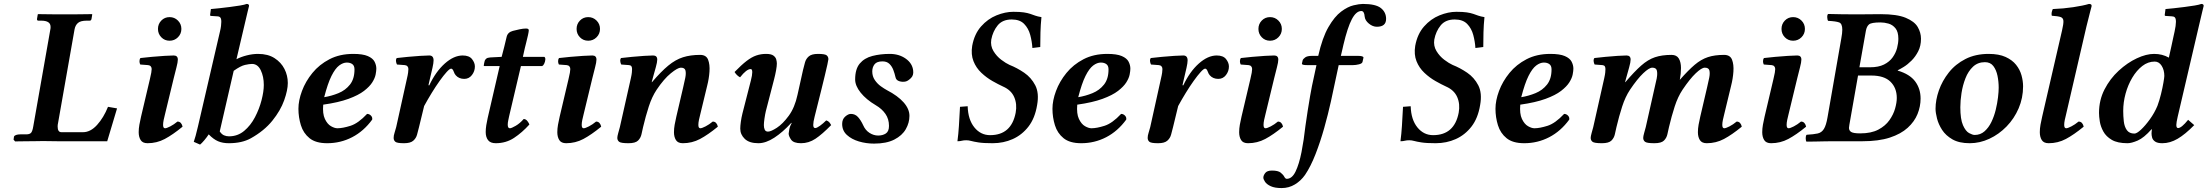

<svg xmlns="http://www.w3.org/2000/svg" viewBox="-20 -718 11222 976"><path d="M236 -569Q237 -572 237 -575.5Q237 -579 237 -582Q237 -613 189 -613H175Q168 -613 168 -621L172 -645L174 -646Q174 -646 189.5 -646Q205 -646 227.5 -645.5Q250 -645 273 -645Q296 -645 311 -645Q324 -645 346.5 -645Q369 -645 392 -645.5Q415 -646 431 -646Q447 -646 447 -646L449 -645L445 -621Q443 -613 436 -613H421Q390 -613 376.5 -601.5Q363 -590 359 -569L275 -92Q274 -88 273.5 -84Q273 -80 273 -75Q273 -46 292 -46H402Q440 -46 473.5 -83Q507 -120 529 -175L575 -167L525 0H274L197 -1Q193 -1 171 -0.5Q149 0 122.5 0Q96 0 76.5 0.5Q57 1 57 1L49 -8L51 -23Q53 -29 62 -32Q71 -35 83 -35H113Q131 -35 138 -43Q145 -51 149 -75Z M863 -320 818 -134Q815 -123 812 -108.5Q809 -94 809 -83Q809 -66 819 -66Q827 -66 845.5 -75.5Q864 -85 882 -100Q893 -100 899.5 -92.5Q906 -85 908 -74Q858 -33 817.5 -11.5Q777 10 730 10Q705 10 695 -6Q685 -22 685 -46Q685 -64 688.5 -84Q692 -104 697 -125L742 -316Q747 -337 749 -348.5Q751 -360 751 -367Q751 -375 746.5 -380.5Q742 -386 733 -387L693 -390Q689 -397 689 -407Q689 -417 694 -423Q718 -426 751.5 -429Q785 -432 816 -434Q847 -436 863 -436Q884 -436 884 -415Q884 -402 877 -375.5Q870 -349 863 -320ZM783 -571Q783 -596 800 -613.5Q817 -631 842 -631Q867 -631 884.5 -613.5Q902 -596 902 -571Q902 -546 884.5 -528.5Q867 -511 842 -511Q817 -511 800 -528.5Q783 -546 783 -571Z M1221 -583 1182 -417Q1205 -429 1234.5 -436.5Q1264 -444 1292 -444Q1342 -444 1375.5 -422.5Q1409 -401 1426 -367.5Q1443 -334 1443 -296Q1443 -260 1424.5 -208Q1406 -156 1364.5 -104.5Q1323 -53 1255 -15Q1210 10 1143 10Q1112 10 1088.5 0Q1065 -10 1041 -35Q1032 -21 1018.5 -5Q1005 11 997 17L965 3Q970 -12 974.5 -28Q979 -44 986 -74L1098 -557Q1102 -573 1103.5 -586Q1105 -599 1105 -607Q1105 -624 1099.5 -629.5Q1094 -635 1084 -635L1053 -637Q1048 -637 1048 -642L1052 -672Q1067 -673 1093.5 -676Q1120 -679 1148.5 -682.5Q1177 -686 1200.5 -690Q1224 -694 1234 -698Q1246 -698 1246 -688Q1246 -688 1239 -659.5Q1232 -631 1221 -583ZM1321 -286Q1321 -329 1305.5 -361Q1290 -393 1261 -393Q1248 -393 1225.5 -388Q1203 -383 1168 -358L1097 -50Q1107 -35 1119 -30Q1131 -25 1144 -25Q1188 -25 1221 -52.5Q1254 -80 1276 -122Q1298 -164 1309.5 -208.5Q1321 -253 1321 -286Z M1893 -369Q1893 -358 1889.5 -339.5Q1886 -321 1872.5 -299.5Q1859 -278 1830.5 -256Q1802 -234 1751.5 -215.5Q1701 -197 1623 -186Q1619 -140 1631.5 -113.5Q1644 -87 1662.5 -76.5Q1681 -66 1695 -66Q1722 -66 1761.5 -78.5Q1801 -91 1846 -139Q1857 -139 1865.5 -130.5Q1874 -122 1872 -110Q1829 -51 1770 -20.5Q1711 10 1643 10Q1585 10 1553.5 -15.5Q1522 -41 1509.5 -81.5Q1497 -122 1497 -165Q1497 -207 1515 -255.5Q1533 -304 1568 -347Q1603 -390 1655 -417Q1707 -444 1776 -444Q1824 -444 1849.5 -433Q1875 -422 1884 -404.5Q1893 -387 1893 -369ZM1782 -365Q1782 -384 1771 -392Q1760 -400 1743 -400Q1724 -400 1704 -385Q1684 -370 1665 -332Q1646 -294 1628 -224Q1665 -230 1700.5 -244.5Q1736 -259 1759 -288Q1782 -317 1782 -365Z M2158 -285 2162 -284Q2195 -354 2241 -395Q2287 -436 2332 -436Q2365 -436 2379.5 -417.5Q2394 -399 2394 -380Q2394 -356 2379 -336.5Q2364 -317 2340 -317Q2313 -317 2297 -335Q2291 -341 2286 -355Q2281 -369 2273 -369Q2266 -369 2250.5 -352Q2235 -335 2215 -307Q2195 -279 2174.5 -245.5Q2154 -212 2136 -179L2110 -72Q2105 -52 2100 -33.5Q2095 -15 2080.5 -2.5Q2066 10 2034 10Q1998 10 1989.5 2.5Q1981 -5 1981 -17Q1981 -29 1985.5 -42.5Q1990 -56 1994 -72L2048 -316Q2053 -337 2054.5 -348.5Q2056 -360 2056 -367Q2056 -375 2051.5 -380.5Q2047 -386 2038 -387L1998 -390Q1994 -397 1993 -407Q1992 -417 1997 -423Q2021 -426 2053.5 -429Q2086 -432 2116 -434Q2146 -436 2162 -436Q2184 -436 2184 -411Q2184 -398 2178.5 -373.5Q2173 -349 2166 -320Z M2459 -118 2520 -382H2445Q2439 -382 2439 -384Q2439 -386 2441 -396.5Q2443 -407 2444 -409Q2446 -415 2452 -420Q2458 -425 2472 -426L2530 -429L2543 -479Q2550 -508 2555.5 -531Q2561 -554 2587 -561Q2602 -565 2621 -569Q2640 -573 2654 -573Q2668 -573 2668 -564Q2668 -558 2664 -539.5Q2660 -521 2655 -502Q2650 -483 2648 -474L2638 -429H2747Q2753 -425 2752 -414.5Q2751 -404 2746.5 -394.5Q2742 -385 2736 -382H2628L2568 -127Q2566 -117 2563.5 -105.5Q2561 -94 2561 -84Q2561 -66 2572 -66Q2580 -66 2601.5 -78.5Q2623 -91 2642 -113Q2653 -113 2661 -102.5Q2669 -92 2671 -85Q2634 -44 2593 -17Q2552 10 2500 10Q2473 10 2461 -5.5Q2449 -21 2449 -47Q2449 -63 2452 -82Q2455 -101 2459 -118Z M2991 -320 2946 -134Q2943 -123 2940 -108.5Q2937 -94 2937 -83Q2937 -66 2947 -66Q2955 -66 2973.5 -75.5Q2992 -85 3010 -100Q3021 -100 3027.5 -92.5Q3034 -85 3036 -74Q2986 -33 2945.5 -11.5Q2905 10 2858 10Q2833 10 2823 -6Q2813 -22 2813 -46Q2813 -64 2816.5 -84Q2820 -104 2825 -125L2870 -316Q2875 -337 2877 -348.5Q2879 -360 2879 -367Q2879 -375 2874.5 -380.5Q2870 -386 2861 -387L2821 -390Q2817 -397 2817 -407Q2817 -417 2822 -423Q2846 -426 2879.5 -429Q2913 -432 2944 -434Q2975 -436 2991 -436Q3012 -436 3012 -415Q3012 -402 3005 -375.5Q2998 -349 2991 -320ZM2911 -571Q2911 -596 2928 -613.5Q2945 -631 2970 -631Q2995 -631 3012.5 -613.5Q3030 -596 3030 -571Q3030 -546 3012.5 -528.5Q2995 -511 2970 -511Q2945 -511 2928 -528.5Q2911 -546 2911 -571Z M3418 -125 3453 -275Q3459 -300 3463.5 -322.5Q3468 -345 3464.5 -359.5Q3461 -374 3441 -374Q3425 -374 3390 -345.5Q3355 -317 3318 -262Q3294 -226 3278 -176.5Q3262 -127 3249 -72Q3245 -55 3241 -36Q3237 -17 3223.5 -3.5Q3210 10 3175 10Q3136 10 3127 2.5Q3118 -5 3118 -17Q3118 -25 3122.5 -41Q3127 -57 3131 -72L3187 -321Q3191 -339 3192 -349.5Q3193 -360 3193 -367Q3193 -375 3190 -380.5Q3187 -386 3178 -387L3138 -390Q3134 -397 3133 -407Q3132 -417 3137 -423Q3161 -426 3193 -429Q3225 -432 3254.5 -434Q3284 -436 3300 -436Q3321 -436 3321 -415Q3321 -402 3313.5 -375.5Q3306 -349 3298 -320L3293 -301L3294 -300Q3340 -354 3377 -384.5Q3414 -415 3452 -427Q3490 -439 3539 -439Q3570 -439 3579.5 -414.5Q3589 -390 3586.5 -354Q3584 -318 3575 -283L3539 -134Q3536 -123 3533 -108.5Q3530 -94 3530 -83Q3530 -66 3540 -66Q3548 -66 3566.5 -75.5Q3585 -85 3603 -100Q3614 -100 3620.5 -92.5Q3627 -85 3629 -74Q3579 -33 3538.5 -11.5Q3498 10 3451 10Q3426 10 3416 -6Q3406 -22 3406 -46Q3406 -64 3409.5 -84Q3413 -104 3418 -125Z M4121 -125Q4114 -98 4114 -83Q4114 -67 4124 -67Q4132 -67 4148 -78.5Q4164 -90 4180 -106Q4190 -103 4195.5 -96.5Q4201 -90 4205 -82Q4159 -35 4125 -12.5Q4091 10 4052 10Q4014 10 4001.5 -8Q3989 -26 3989 -39Q3989 -42 3992 -59Q3995 -76 4004 -92Q4005 -93 4004 -93.5Q4003 -94 4001 -92Q3959 -46 3916 -18Q3873 10 3835 10Q3789 10 3766 -12Q3743 -34 3743 -64Q3743 -78 3746 -99.5Q3749 -121 3754 -141L3797 -309Q3804 -336 3804 -351Q3804 -367 3796 -367Q3775 -367 3742 -325Q3725 -334 3714 -352Q3749 -388 3775 -408Q3801 -428 3824.5 -436Q3848 -444 3874 -444Q3900 -444 3911.5 -435.5Q3923 -427 3926 -415.5Q3929 -404 3929 -395Q3929 -382 3925 -360Q3921 -338 3915 -315L3873 -153Q3869 -136 3866 -115Q3863 -94 3863 -82Q3863 -68 3867.5 -58.5Q3872 -49 3884 -49Q3899 -49 3929 -68.5Q3959 -88 3989.5 -129.5Q4020 -171 4034 -236L4062 -362Q4067 -382 4072 -400.5Q4077 -419 4091.5 -431.5Q4106 -444 4138 -444Q4174 -444 4182.5 -436.5Q4191 -429 4191 -417Q4191 -413 4186 -390.5Q4181 -368 4173 -334.5Q4165 -301 4156 -265Q4147 -229 4139 -197Q4131 -165 4126 -145Q4121 -125 4121 -125Z M4622 -359Q4625 -335 4610.5 -321Q4596 -307 4585 -304Q4569 -300 4552 -305Q4535 -310 4532 -326Q4528 -344 4521 -362.5Q4514 -381 4501 -393.5Q4488 -406 4466 -406Q4437 -406 4425.5 -391Q4414 -376 4414 -355Q4414 -330 4427 -311Q4440 -292 4457.5 -279.5Q4475 -267 4488 -260Q4544 -231 4573.5 -197.5Q4603 -164 4603 -129Q4603 -94 4584.5 -61.5Q4566 -29 4526 -8.5Q4486 12 4423 12Q4383 12 4346 1Q4309 -10 4285 -32Q4261 -54 4261 -88Q4261 -112 4276.5 -125.5Q4292 -139 4305 -139Q4327 -139 4341.5 -123Q4356 -107 4368 -81Q4379 -56 4400 -42.5Q4421 -29 4444 -29Q4467 -29 4483 -39.5Q4499 -50 4499 -78Q4499 -113 4481 -139Q4463 -165 4432 -183Q4383 -212 4355 -247Q4327 -282 4327 -314Q4327 -367 4350.5 -395Q4374 -423 4414.5 -433.5Q4455 -444 4503 -444Q4550 -444 4584 -420Q4618 -396 4622 -359Z M5274 -631Q5270 -591 5269 -553.5Q5268 -516 5268 -479L5228 -474Q5226 -507 5217 -540.5Q5208 -574 5186 -596.5Q5164 -619 5123 -619Q5076 -619 5051.5 -589Q5027 -559 5019 -517Q5014 -485 5030 -458.5Q5046 -432 5070 -414Q5094 -396 5112 -388Q5150 -373 5186 -348.5Q5222 -324 5242.5 -284.5Q5263 -245 5252 -184Q5241 -117 5208 -74.5Q5175 -32 5128 -11Q5081 10 5026 10Q4979 10 4954 6Q4929 2 4916.5 -1.5Q4904 -5 4892 -5Q4878 -5 4869 -2.5Q4860 0 4847 0Q4852 -38 4854.5 -78Q4857 -118 4860 -175L4899 -178Q4901 -110 4933 -70.5Q4965 -31 5013 -31Q5121 -31 5143 -145Q5151 -189 5135.5 -224.5Q5120 -260 5079 -278Q5055 -289 5025 -306Q4995 -323 4968.5 -348Q4942 -373 4928.5 -407Q4915 -441 4922 -485Q4933 -545 4967 -583.5Q5001 -622 5045.5 -640Q5090 -658 5131 -658Q5165 -658 5184.5 -655Q5204 -652 5217 -647.5Q5230 -643 5242.5 -638.5Q5255 -634 5274 -631Z M5726 -369Q5726 -358 5722.5 -339.5Q5719 -321 5705.5 -299.5Q5692 -278 5663.5 -256Q5635 -234 5584.5 -215.5Q5534 -197 5456 -186Q5452 -140 5464.5 -113.5Q5477 -87 5495.5 -76.5Q5514 -66 5528 -66Q5555 -66 5594.5 -78.5Q5634 -91 5679 -139Q5690 -139 5698.5 -130.5Q5707 -122 5705 -110Q5662 -51 5603 -20.5Q5544 10 5476 10Q5418 10 5386.5 -15.5Q5355 -41 5342.5 -81.5Q5330 -122 5330 -165Q5330 -207 5348 -255.5Q5366 -304 5401 -347Q5436 -390 5488 -417Q5540 -444 5609 -444Q5657 -444 5682.5 -433Q5708 -422 5717 -404.5Q5726 -387 5726 -369ZM5615 -365Q5615 -384 5604 -392Q5593 -400 5576 -400Q5557 -400 5537 -385Q5517 -370 5498 -332Q5479 -294 5461 -224Q5498 -230 5533.5 -244.5Q5569 -259 5592 -288Q5615 -317 5615 -365Z M5991 -285 5995 -284Q6028 -354 6074 -395Q6120 -436 6165 -436Q6198 -436 6212.5 -417.5Q6227 -399 6227 -380Q6227 -356 6212 -336.5Q6197 -317 6173 -317Q6146 -317 6130 -335Q6124 -341 6119 -355Q6114 -369 6106 -369Q6099 -369 6083.5 -352Q6068 -335 6048 -307Q6028 -279 6007.5 -245.5Q5987 -212 5969 -179L5943 -72Q5938 -52 5933 -33.5Q5928 -15 5913.5 -2.5Q5899 10 5867 10Q5831 10 5822.5 2.5Q5814 -5 5814 -17Q5814 -29 5818.5 -42.5Q5823 -56 5827 -72L5881 -316Q5886 -337 5887.5 -348.5Q5889 -360 5889 -367Q5889 -375 5884.5 -380.5Q5880 -386 5871 -387L5831 -390Q5827 -397 5826 -407Q5825 -417 5830 -423Q5854 -426 5886.5 -429Q5919 -432 5949 -434Q5979 -436 5995 -436Q6017 -436 6017 -411Q6017 -398 6011.5 -373.5Q6006 -349 5999 -320Z M6457 -320 6412 -134Q6409 -123 6406 -108.5Q6403 -94 6403 -83Q6403 -66 6413 -66Q6421 -66 6439.5 -75.5Q6458 -85 6476 -100Q6487 -100 6493.5 -92.5Q6500 -85 6502 -74Q6452 -33 6411.5 -11.5Q6371 10 6324 10Q6299 10 6289 -6Q6279 -22 6279 -46Q6279 -64 6282.5 -84Q6286 -104 6291 -125L6336 -316Q6341 -337 6343 -348.5Q6345 -360 6345 -367Q6345 -375 6340.5 -380.5Q6336 -386 6327 -387L6287 -390Q6283 -397 6283 -407Q6283 -417 6288 -423Q6312 -426 6345.5 -429Q6379 -432 6410 -434Q6441 -436 6457 -436Q6478 -436 6478 -415Q6478 -402 6471 -375.5Q6464 -349 6457 -320ZM6377 -571Q6377 -596 6394 -613.5Q6411 -631 6436 -631Q6461 -631 6478.5 -613.5Q6496 -596 6496 -571Q6496 -546 6478.5 -528.5Q6461 -511 6436 -511Q6411 -511 6394 -528.5Q6377 -546 6377 -571Z M6672 -387H6624Q6598 -387 6598 -394Q6598 -394 6599.5 -401Q6601 -408 6602 -412Q6604 -418 6614.5 -426Q6625 -434 6650 -434H6681Q6702 -527 6733 -580.5Q6764 -634 6797.5 -659Q6831 -684 6860.5 -691Q6890 -698 6908 -698Q6973 -698 6999.5 -677Q7026 -656 7026 -622Q7026 -582 6979 -582Q6958 -582 6938.5 -598Q6919 -614 6917 -634Q6915 -662 6900 -662Q6874 -662 6852 -620.5Q6830 -579 6809 -490Q6809 -490 6804.5 -470Q6800 -450 6796 -434H6883Q6911 -434 6911 -425L6906 -403Q6904 -395 6888 -391Q6872 -387 6858 -387H6785Q6780 -366 6770 -317Q6760 -268 6745.5 -202.5Q6731 -137 6711.5 -67.5Q6692 2 6667.5 65Q6643 128 6614 171Q6593 201 6562.5 219.5Q6532 238 6495 238Q6460 238 6439.5 228.5Q6419 219 6410.5 206Q6402 193 6402 185Q6402 174 6411.5 161.5Q6421 149 6446 149Q6477 149 6490 159.5Q6503 170 6508.5 180.5Q6514 191 6521 191Q6548 191 6566 153.5Q6584 116 6596 55Q6608 -6 6616 -78Q6621 -114 6627.5 -155.5Q6634 -197 6640 -231.5Q6646 -266 6649 -280Z M7526 -631Q7522 -591 7521 -553.5Q7520 -516 7520 -479L7480 -474Q7478 -507 7469 -540.5Q7460 -574 7438 -596.5Q7416 -619 7375 -619Q7328 -619 7303.5 -589Q7279 -559 7271 -517Q7266 -485 7282 -458.5Q7298 -432 7322 -414Q7346 -396 7364 -388Q7402 -373 7438 -348.5Q7474 -324 7494.5 -284.5Q7515 -245 7504 -184Q7493 -117 7460 -74.5Q7427 -32 7380 -11Q7333 10 7278 10Q7231 10 7206 6Q7181 2 7168.5 -1.5Q7156 -5 7144 -5Q7130 -5 7121 -2.5Q7112 0 7099 0Q7104 -38 7106.5 -78Q7109 -118 7112 -175L7151 -178Q7153 -110 7185 -70.5Q7217 -31 7265 -31Q7373 -31 7395 -145Q7403 -189 7387.5 -224.5Q7372 -260 7331 -278Q7307 -289 7277 -306Q7247 -323 7220.5 -348Q7194 -373 7180.5 -407Q7167 -441 7174 -485Q7185 -545 7219 -583.5Q7253 -622 7297.5 -640Q7342 -658 7383 -658Q7417 -658 7436.5 -655Q7456 -652 7469 -647.5Q7482 -643 7494.5 -638.5Q7507 -634 7526 -631Z M7978 -369Q7978 -358 7974.5 -339.5Q7971 -321 7957.5 -299.5Q7944 -278 7915.5 -256Q7887 -234 7836.5 -215.5Q7786 -197 7708 -186Q7704 -140 7716.5 -113.5Q7729 -87 7747.5 -76.5Q7766 -66 7780 -66Q7807 -66 7846.5 -78.5Q7886 -91 7931 -139Q7942 -139 7950.5 -130.5Q7959 -122 7957 -110Q7914 -51 7855 -20.5Q7796 10 7728 10Q7670 10 7638.5 -15.5Q7607 -41 7594.5 -81.5Q7582 -122 7582 -165Q7582 -207 7600 -255.5Q7618 -304 7653 -347Q7688 -390 7740 -417Q7792 -444 7861 -444Q7909 -444 7934.5 -433Q7960 -422 7969 -404.5Q7978 -387 7978 -369ZM7867 -365Q7867 -384 7856 -392Q7845 -400 7828 -400Q7809 -400 7789 -385Q7769 -370 7750 -332Q7731 -294 7713 -224Q7750 -230 7785.5 -244.5Q7821 -259 7844 -288Q7867 -317 7867 -365Z M8402 -322Q8406 -344 8402.5 -359Q8399 -374 8379 -374Q8363 -374 8333 -345.5Q8303 -317 8266 -262Q8242 -226 8226 -176.5Q8210 -127 8197 -72Q8193 -55 8189 -36Q8185 -17 8171.5 -3.5Q8158 10 8123 10Q8084 10 8075 2.5Q8066 -5 8066 -17Q8066 -25 8070.5 -41Q8075 -57 8079 -72L8135 -321Q8139 -339 8140 -349.5Q8141 -360 8141 -367Q8141 -375 8138 -380.5Q8135 -386 8126 -387L8086 -390Q8082 -397 8081 -407Q8080 -417 8085 -423Q8109 -426 8141 -429Q8173 -432 8202.5 -434Q8232 -436 8248 -436Q8269 -436 8269 -415Q8269 -402 8261.5 -375.5Q8254 -349 8246 -320L8241 -301L8242 -300Q8288 -354 8322.5 -384.5Q8357 -415 8392.5 -427Q8428 -439 8477 -439Q8503 -439 8514 -420.5Q8525 -402 8525 -372.5Q8525 -343 8519 -312Q8562 -361 8594.5 -388.5Q8627 -416 8661.5 -427.5Q8696 -439 8744 -439Q8775 -439 8784.5 -414.5Q8794 -390 8791.5 -354Q8789 -318 8780 -283L8744 -134Q8741 -123 8738 -108.5Q8735 -94 8735 -83Q8735 -66 8745 -66Q8753 -66 8771.5 -75.5Q8790 -85 8808 -100Q8819 -100 8825.5 -92.5Q8832 -85 8834 -74Q8784 -33 8743.5 -11.5Q8703 10 8656 10Q8631 10 8621 -6Q8611 -22 8611 -46Q8611 -64 8614.5 -84Q8618 -104 8623 -125L8658 -275Q8664 -300 8668.5 -322.5Q8673 -345 8669.5 -359.5Q8666 -374 8646 -374Q8630 -374 8600 -345.5Q8570 -317 8533 -262Q8509 -226 8493 -176.5Q8477 -127 8464 -72Q8460 -55 8456 -36Q8452 -17 8438.5 -3.5Q8425 10 8390 10Q8351 10 8342 2.5Q8333 -5 8333 -17Q8333 -25 8337.5 -41Q8342 -57 8346 -72L8402 -321Q8402 -322 8402 -322Z M9116 -320 9071 -134Q9068 -123 9065 -108.5Q9062 -94 9062 -83Q9062 -66 9072 -66Q9080 -66 9098.5 -75.5Q9117 -85 9135 -100Q9146 -100 9152.5 -92.5Q9159 -85 9161 -74Q9111 -33 9070.5 -11.5Q9030 10 8983 10Q8958 10 8948 -6Q8938 -22 8938 -46Q8938 -64 8941.5 -84Q8945 -104 8950 -125L8995 -316Q9000 -337 9002 -348.5Q9004 -360 9004 -367Q9004 -375 8999.5 -380.5Q8995 -386 8986 -387L8946 -390Q8942 -397 8942 -407Q8942 -417 8947 -423Q8971 -426 9004.5 -429Q9038 -432 9069 -434Q9100 -436 9116 -436Q9137 -436 9137 -415Q9137 -402 9130 -375.5Q9123 -349 9116 -320ZM9036 -571Q9036 -596 9053 -613.5Q9070 -631 9095 -631Q9120 -631 9137.5 -613.5Q9155 -596 9155 -571Q9155 -546 9137.5 -528.5Q9120 -511 9095 -511Q9070 -511 9053 -528.5Q9036 -546 9036 -571Z M9423 -645Q9458 -645 9483.5 -645.5Q9509 -646 9540 -646Q9623 -646 9667.5 -627.5Q9712 -609 9728.5 -580.5Q9745 -552 9745 -521Q9745 -485 9731 -457.5Q9717 -430 9697 -410Q9677 -390 9657.5 -378Q9638 -366 9627 -361V-359Q9688 -341 9715.5 -304Q9743 -267 9743 -217Q9743 -177 9727.5 -138.5Q9712 -100 9677.5 -68.5Q9643 -37 9586.5 -18.5Q9530 0 9447 0H9310Q9310 0 9294.5 0Q9279 0 9255 0.5Q9231 1 9206 1.5Q9181 2 9163 2Q9159 -3 9159 -16Q9159 -29 9164 -33Q9200 -35 9220 -39.5Q9240 -44 9251.5 -62.5Q9263 -81 9270 -122L9340 -523Q9345 -550 9345 -567Q9345 -598 9329 -604Q9313 -610 9273 -612Q9269 -617 9268.5 -630Q9268 -643 9273 -647Q9311 -646 9345 -645.5Q9379 -645 9423 -645ZM9465 -562 9432 -376H9486Q9529 -376 9557 -390Q9585 -404 9601 -426.5Q9617 -449 9623.5 -474Q9630 -499 9630 -521Q9630 -556 9615.5 -574Q9601 -592 9580 -598Q9559 -604 9539 -604Q9493 -604 9481 -594Q9469 -584 9465 -562ZM9425 -334 9381 -84Q9379 -73 9379 -68Q9379 -54 9390.5 -47Q9402 -40 9436 -40Q9492 -40 9528 -59Q9564 -78 9584.5 -107Q9605 -136 9613.5 -166.5Q9622 -197 9622 -220Q9622 -271 9590 -302.5Q9558 -334 9493 -334Z M9819 -165Q9819 -210 9836 -258.5Q9853 -307 9886.5 -349.5Q9920 -392 9971 -418Q10022 -444 10089 -444Q10141 -444 10175 -428.5Q10209 -413 10228.5 -388.5Q10248 -364 10256 -335Q10264 -306 10264 -279Q10264 -220 10241.5 -167.5Q10219 -115 10180 -75Q10141 -35 10092.5 -12.5Q10044 10 9993 10Q9939 10 9905 -9.5Q9871 -29 9852.5 -57.5Q9834 -86 9826.5 -115.5Q9819 -145 9819 -165ZM9945 -173Q9945 -112 9958.5 -81.5Q9972 -51 9989.5 -41.5Q10007 -32 10018 -32Q10047 -32 10068 -50.5Q10089 -69 10103 -98Q10117 -127 10125 -160Q10133 -193 10136.5 -223Q10140 -253 10140 -272Q10140 -303 10134 -332.5Q10128 -362 10113 -382Q10098 -402 10070 -402Q10034 -402 10009.5 -379Q9985 -356 9971 -320Q9957 -284 9951 -245Q9945 -206 9945 -173Z M10462 -563Q10470 -597 10469 -612Q10468 -627 10454.5 -631.5Q10441 -636 10410 -638Q10406 -652 10415 -672Q10469 -674 10519 -681.5Q10569 -689 10599 -698Q10615 -698 10612 -685Q10612 -685 10605 -658.5Q10598 -632 10586 -583L10482 -134Q10479 -123 10476 -108.5Q10473 -94 10473 -83Q10473 -66 10483 -66Q10491 -66 10509.5 -75.5Q10528 -85 10546 -100Q10557 -100 10563.5 -92.5Q10570 -85 10572 -74Q10522 -33 10481.5 -11.5Q10441 10 10394 10Q10369 10 10359 -6Q10349 -22 10349 -46Q10349 -64 10352.5 -84Q10356 -104 10361 -125Z M11157 -583 11050 -125Q11043 -95 11043 -83Q11043 -67 11052 -67Q11069 -67 11103 -109L11134 -82Q11088 -35 11049.5 -12.5Q11011 10 10972 10Q10947 10 10935 1.5Q10923 -7 10920 -18.5Q10917 -30 10917 -39Q10917 -42 10917.5 -49Q10918 -56 10919 -60L10917 -61Q10878 -17 10846.5 -3.5Q10815 10 10795 10Q10744 10 10715 -7Q10686 -24 10672 -49.5Q10658 -75 10654 -100.5Q10650 -126 10650 -144Q10650 -209 10678 -263.5Q10706 -318 10750 -358.5Q10794 -399 10842 -421.5Q10890 -444 10930 -444Q10972 -444 11005 -425Q11011 -450 11017.5 -481Q11024 -512 11029 -534.5Q11034 -557 11034 -557Q11041 -589 11041 -607Q11041 -624 11035.5 -629.5Q11030 -635 11020 -635L10989 -637Q10984 -637 10984 -642L10988 -672Q11003 -673 11029.5 -676Q11056 -679 11084.5 -682.5Q11113 -686 11136.5 -690Q11160 -694 11170 -698Q11182 -698 11182 -688Q11182 -688 11175 -659.5Q11168 -631 11157 -583ZM10982 -332Q10982 -362 10968.5 -383.5Q10955 -405 10933 -405Q10899 -405 10870 -382.5Q10841 -360 10819 -323Q10797 -286 10785 -242Q10773 -198 10773 -154Q10773 -128 10776 -101Q10779 -74 10791.5 -56.5Q10804 -39 10830 -39Q10842 -39 10863.5 -59Q10885 -79 10908.5 -111.5Q10932 -144 10947 -180Q10957 -207 10965 -239.5Q10973 -272 10977.5 -298.5Q10982 -325 10982 -332Z"/></svg>

Font: Libertinus Serif SemiBold
Style: Italic
Weight: 600
Italic angle: -11.5°
Designer: Philipp H. Poll, Khaled Hosny
Foundry: Caleb Maclennan
Version: Version 7.051;RELEASE